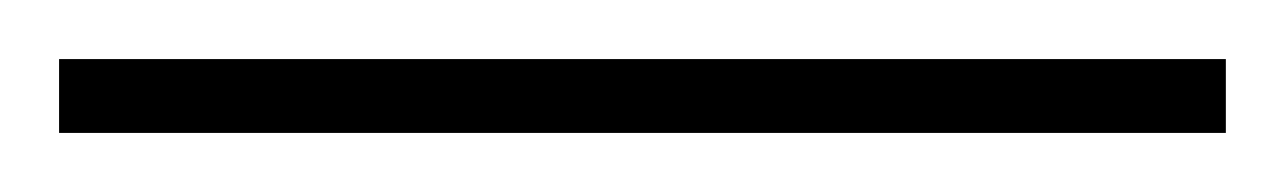

<svg xmlns="http://www.w3.org/2000/svg" viewBox="-22 71 435 65"><path d="M393 116V91H-2V116Z"/></svg>

Font: Noto Sans Gujarati UI SemiCondensed Thin
Style: Regular
Weight: 100
Width: 4
Designer: Jelle Bosma - Monotype Design Team, Universal Thirst
Foundry: Monotype Imaging Inc.
Version: Version 2.106